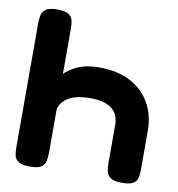

<svg xmlns="http://www.w3.org/2000/svg" viewBox="-81 -792 811 875"><g transform="rotate(10 324.0 -354.5)"><path d="M114 9Q78 9 62 -1.5Q46 -12 42.5 -29.5Q39 -47 39 -67V-643Q39 -663 43 -680Q47 -697 63 -707.5Q79 -718 115 -718Q152 -718 167.5 -707Q183 -696 186.5 -679Q190 -662 190 -642V-433Q209 -454 248.5 -472.5Q288 -491 350 -491Q434 -491 493.5 -459.5Q553 -428 584.5 -372.5Q616 -317 616 -245V-66Q616 -46 612.5 -29Q609 -12 593.5 -1.5Q578 9 541 9Q505 9 489 -1.5Q473 -12 469 -29.5Q465 -47 465 -67V-246Q465 -276 452 -298.5Q439 -321 409.5 -333.5Q380 -346 333 -346Q269 -346 232.5 -324.5Q196 -303 190 -268V-66Q190 -46 186 -29Q182 -12 166.5 -1.5Q151 9 114 9Z"/></g></svg>

Font: Fredoka SemiExpanded SemiBold
Style: Regular
Weight: 600
Width: 6
Designer: Ben Nathan
Foundry: Milena B. Brandão, Ben Nathan
Version: Version 2.001